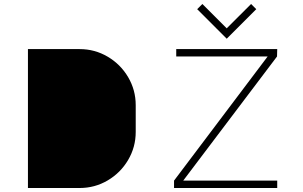

<svg xmlns="http://www.w3.org/2000/svg" viewBox="-20 -942 1520 962"><path d="M1116 -800 1238 -922 1264 -896 1116 -748 968 -896 994 -922ZM379 -696Q455 -696 519.5 -658Q584 -620 622 -555.5Q660 -491 660 -415V-281Q660 -205 622 -140.5Q584 -76 519.5 -38Q455 0 379 0H120V-696ZM1368 -659 898 -37H1369V0H852V-37L1321 -659H863V-696H1369Z"/></svg>

Font: M Major Mono Display
Style: Regular
Weight: 400
Designer: Emre Parlak
Foundry: Emre Parlak
Version: Version 2.000; ttfautohint (v1.8) -l 8 -r 50 -G 200 -x 14 -D